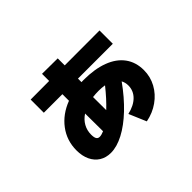

<svg xmlns="http://www.w3.org/2000/svg" viewBox="-121 -843 1107 1107"><g transform="rotate(-45 432.0 -289.5)"><path d="M151.4 -541 302.7 -541.5V-599.6L429.7 -598.6V-541.5L713.9 -542V-433.6H429.7V-404.8L446.3 -405.3Q536.6 -405.3 601.1 -381.1Q665.5 -356.9 699.5 -310.5Q733.4 -264.2 733.4 -199.2Q733.4 -145.5 708.3 -99.4Q683.1 -53.2 638.4 -21.5Q593.8 10.3 536.1 21.5L491.2 -84Q546.4 -96.7 576.9 -127.2Q607.4 -157.7 607.4 -200.2Q607.4 -224.1 596.7 -244.1Q542 -167.5 483.2 -111.6Q424.3 -55.7 367.4 -25.9Q310.5 3.9 261.7 3.9Q222.2 3.9 192.6 -14.6Q163.1 -33.2 147 -67.1Q130.9 -101.1 130.9 -146.5Q130.9 -226.6 177 -288.1Q223.1 -349.6 302.7 -379.9V-433.6H151.4ZM281.2 -107.4Q295.9 -107.4 317.4 -116.7L316.4 -262.2Q286.6 -242.7 270.8 -214.4Q254.9 -186 254.9 -151.4Q254.9 -128.4 261.2 -117.9Q267.6 -107.4 281.2 -107.4ZM416.5 -189.9Q462.9 -233.4 512.7 -295.9Q489.3 -299.8 464.8 -299.8Q439.5 -299.8 416 -296.9Z"/></g></svg>

Font: Pretendard GOV ExtraBold
Style: Regular
Weight: 800
Designer: Base glyphs from Inter by Rasmus Andersson; Hangeul glyphs from Noto Sans CJK(Source Han Sans) by Jang Soo-young and Kan
Foundry: Kil Hyung-jin
Version: Version 1.309